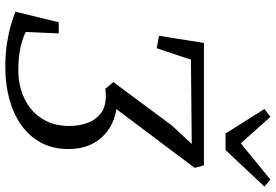

<svg xmlns="http://www.w3.org/2000/svg" viewBox="-178 -856 1040 724"><g transform="rotate(90 342.0 -494.0)"><path d="M385.5 -405 361.5 -415Q396.5 -415 428.8 -403.5Q461 -392 486.5 -369.2Q512 -346.5 527 -312.2Q542 -278 542 -232.5Q542 -173 517.8 -128.2Q493.5 -83.5 451 -53.8Q408.5 -24 352.8 -9Q297 6 233.5 6Q181 6 140 -0.8Q99 -7.5 70 -16.5Q41 -25.5 24 -32L64 -195.5H106L100.5 -71.5Q119.5 -60.5 156.8 -51.8Q194 -43 247 -43Q284 -43 320.8 -54Q357.5 -65 387.8 -88.2Q418 -111.5 436.5 -148.5Q455 -185.5 455 -237Q455 -270 444.5 -301.2Q434 -332.5 409.2 -352.8Q384.5 -373 342 -373Q335.5 -373 328.8 -372.5Q322 -372 315 -371L289.5 -401.5L453.5 -622.5L523 -697L205 -694L162 -565L115 -573.5L142 -743H603.5L613 -708ZM483.5 -824.5 391 -971 420.5 -994Q445.5 -966 470.5 -938Q495.5 -910 520.5 -882Q554.5 -910 589 -938Q623.5 -966 657.5 -994L683.5 -971L546 -824.5Z"/></g></svg>

Font: Merriweather 7pt Light
Style: Italic
Weight: 300
Italic angle: -7.8°
Designer: Eben Sorkin
Foundry: Eben Sorkin
Version: Version 2.200;gftools[0.9.31]